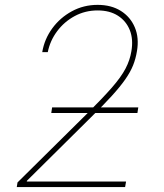

<svg xmlns="http://www.w3.org/2000/svg" viewBox="-20 -757 662 777"><path d="M47.9 0 50.8 -18.6 329.1 -293.9Q394.5 -358.9 432.4 -402.1Q470.2 -445.3 488 -479.5Q505.9 -513.7 511.7 -549.8Q520 -597.7 505.4 -634.8Q490.7 -671.9 457.3 -693.4Q423.8 -714.8 375 -714.8Q324.7 -714.8 282.2 -691.9Q239.7 -668.9 211.2 -630.6Q182.6 -592.3 173.3 -545.9H150.9Q159.7 -598.6 191.4 -642.1Q223.1 -685.5 270.8 -711.4Q318.4 -737.3 375 -737.3Q430.2 -737.3 469 -712.9Q507.8 -688.5 525.6 -646.2Q543.5 -604 534.2 -549.8Q529.3 -519.5 518.6 -492.7Q507.8 -465.8 487.3 -436.3Q466.8 -406.7 432.6 -369.1Q398.4 -331.5 346.2 -280.3L88.9 -25.4L88.4 -22.5H490.2L486.3 0ZM187.5 -299.8 190.9 -322.3H539.6L536.1 -299.8Z"/></svg>

Font: Inter Thin
Style: Italic
Weight: 250
Italic angle: -9.3988°
Designer: Rasmus Andersson
Foundry: rsms
Version: Version 4.001;git-66647c0bb